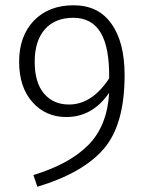

<svg xmlns="http://www.w3.org/2000/svg" viewBox="-20 -696 558 735"><path d="M244.1 -295.9Q332 -295.9 397.9 -396Q399.4 -514.6 365.2 -571.3Q331.1 -627.9 260.7 -627.9Q190.4 -627.9 151.4 -583.5Q112.8 -539.1 112.8 -459.5Q112.8 -379.9 148.4 -337.9Q184.1 -295.9 244.1 -295.9ZM406.2 -605.5Q457 -535.2 457 -408.2Q457 -219.7 377.9 -127Q298.8 -34.2 123 19L107.9 -25.9Q246.1 -67.9 318.4 -141.1Q390.6 -214.4 397.9 -340.8Q334 -248 233.9 -248Q154.8 -248 104 -305.2Q53.2 -362.3 53.2 -460Q53.2 -557.6 109.9 -617.2Q167 -675.8 261.7 -675.8Q356.4 -675.8 406.2 -605.5Z"/></svg>

Font: FiraSans-Light
Style: Regular
Weight: 300
Designer: Carrois Corporate & Edenspiekermann AG
Foundry: Carrois Corporate GbR & Edenspiekermann AG
Version: Version 3.106;PS 003.106;hotconv 1.0.70;makeotf.lib2.5.58329